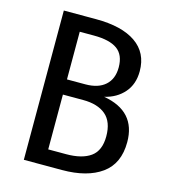

<svg xmlns="http://www.w3.org/2000/svg" viewBox="-104 -773 756 856"><g transform="rotate(15 273.5 -344.5)"><path d="M510 -195Q510 -96 443.5 -48Q377 0 261 0H85V-689H234Q353 -689 417.5 -644.5Q482 -600 482 -515Q482 -455 448 -416Q414 -377 358 -364Q510 -338 510 -195ZM178 -616V-396H263Q322 -396 354.5 -425Q387 -454 387 -507Q387 -565 351.5 -590.5Q316 -616 243 -616ZM413 -196Q413 -263 376 -294.5Q339 -326 271 -326H178V-73H261Q334 -73 373.5 -101.5Q413 -130 413 -196Z"/></g></svg>

Font: Fira Sans Condensed
Style: Regular
Weight: 400
Width: 3
Designer: bBox Type GmbH & Carrois Corporate GbR & Edenspiekermann AG
Foundry: bBox Type GmbH & Carrois Corporate GbR & Edenspiekermann AG
Version: Version 4.301